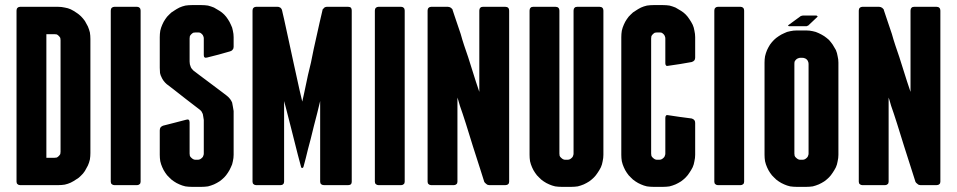

<svg xmlns="http://www.w3.org/2000/svg" viewBox="-20 -727 3758 754"><path d="M58.6 -700.2Q58.6 -700.2 58.6 -700.2Q58.6 -700.2 58.6 -700.2Q52.7 -700.2 48.8 -696.3Q44.9 -692.4 44.9 -685.5Q44.9 -685.5 44.9 -647.5Q44.9 -608.4 44.9 -546.9Q44.9 -514.6 44.9 -476.6Q44.9 -439.5 44.9 -400.4Q44.9 -352.5 44.9 -303.7Q44.9 -254.9 44.9 -210Q44.9 -127.9 44.9 -70.3Q44.9 -13.7 44.9 -13.7Q44.9 -13.7 44.9 -13.7Q44.9 -13.7 44.9 -13.7Q44.9 -6.8 48.8 -3.9Q52.7 0 58.6 0Q58.6 0 78.1 0Q97.7 0 123 0Q153.3 0 181.6 0Q209 0 209 0Q209 0 209 0Q209 0 209 0Q221.7 0 234.4 -2Q247.1 -4.9 257.8 -9.8Q269.5 -15.6 279.3 -22.5Q290 -28.3 297.9 -37.1Q306.6 -44.9 313.5 -55.7Q319.3 -65.4 325.2 -77.1Q330.1 -87.9 333 -100.6Q335 -113.3 335 -126Q335 -126 335 -183.6Q335 -242.2 335 -316.4Q335 -348.6 335 -380.9Q335 -414.1 335 -443.4Q335 -499 335 -536.1Q335 -574.2 335 -574.2Q335 -574.2 335 -574.2Q335 -574.2 335 -574.2Q335 -586.9 333 -599.6Q330.1 -611.3 325.2 -623Q319.3 -633.8 313.5 -644.5Q306.6 -654.3 297.9 -663.1Q290 -670.9 279.3 -677.7Q269.5 -684.6 257.8 -690.4Q247.1 -695.3 234.4 -697.3Q221.7 -700.2 209 -700.2Q209 -700.2 189.5 -700.2Q169.9 -700.2 145.5 -700.2Q114.3 -700.2 86.9 -700.2Q58.6 -700.2 58.6 -700.2ZM217.8 -130.9Q217.8 -130.9 217.8 -130.9Q217.8 -130.9 217.8 -130.9Q217.8 -126 216.8 -122.1Q214.8 -118.2 210.9 -114.3Q207 -110.4 203.1 -108.4Q199.2 -107.4 194.3 -107.4Q194.3 -107.4 177.7 -107.4Q162.1 -107.4 162.1 -107.4Q162.1 -107.4 162.1 -169.9Q162.1 -232.4 162.1 -313.5Q162.1 -348.6 162.1 -383.8Q162.1 -418.9 162.1 -451.2Q162.1 -510.7 162.1 -551.8Q162.1 -592.8 162.1 -592.8Q162.1 -592.8 177.7 -592.8Q194.3 -592.8 194.3 -592.8Q194.3 -592.8 194.3 -592.8Q194.3 -592.8 194.3 -592.8Q199.2 -592.8 203.1 -591.8Q207 -589.8 210.9 -585.9Q214.8 -582 216.8 -578.1Q217.8 -574.2 217.8 -569.3Q217.8 -569.3 217.8 -512.7Q217.8 -456.1 217.8 -382.8Q217.8 -351.6 217.8 -319.3Q217.8 -288.1 217.8 -258.8Q217.8 -205.1 217.8 -168Q217.8 -130.9 217.8 -130.9Z M532.2 -685.5Q532.2 -685.5 532.2 -685.5Q532.2 -685.5 532.2 -685.5Q532.2 -692.4 528.3 -696.3Q524.4 -700.2 518.6 -700.2Q518.6 -700.2 473.6 -700.2Q428.7 -700.2 428.7 -700.2Q428.7 -700.2 428.7 -700.2Q428.7 -700.2 428.7 -700.2Q422.9 -700.2 418.9 -696.3Q415 -692.4 415 -685.5Q415 -685.5 415 -647.5Q415 -608.4 415 -546.9Q415 -514.6 415 -476.6Q415 -439.5 415 -400.4Q415 -352.5 415 -303.7Q415 -254.9 415 -210Q415 -127.9 415 -70.3Q415 -13.7 415 -13.7Q415 -13.7 415 -13.7Q415 -13.7 415 -13.7Q415 -6.8 418.9 -3.9Q422.9 0 428.7 0Q428.7 0 473.6 0Q518.6 0 518.6 0Q518.6 0 518.6 0Q518.6 0 518.6 0Q524.4 0 528.3 -3.9Q532.2 -6.8 532.2 -13.7Q532.2 -13.7 532.2 -52.7Q532.2 -91.8 532.2 -153.3Q532.2 -185.5 532.2 -222.7Q532.2 -260.7 532.2 -299.8Q532.2 -347.7 532.2 -396.5Q532.2 -445.3 532.2 -490.2Q532.2 -572.3 532.2 -628.9Q532.2 -685.5 532.2 -685.5Z M771.5 -707Q771.5 -707 752 -707Q733.4 -707 733.4 -707Q733.4 -707 733.4 -707Q733.4 -707 733.4 -707Q720.7 -707 708 -705.1Q695.3 -702.1 684.6 -697.3Q672.9 -691.4 663.1 -684.6Q652.3 -678.7 644.5 -669.9Q635.7 -662.1 628.9 -651.4Q622.1 -641.6 617.2 -629.9Q612.3 -619.1 609.4 -606.4Q607.4 -593.8 607.4 -581.1Q607.4 -581.1 607.4 -565.4Q607.4 -549.8 607.4 -530.3Q607.4 -505.9 607.4 -483.4Q607.4 -460.9 607.4 -460.9Q607.4 -460.9 607.4 -460.9Q607.4 -460.9 607.4 -460.9Q607.4 -450.2 608.4 -440.4Q610.4 -430.7 614.3 -423.8Q617.2 -417 622.1 -410.2Q627.9 -402.3 634.8 -396.5Q634.8 -396.5 659.2 -377.9Q682.6 -359.4 709 -338.9Q730.5 -322.3 747.1 -309.6Q763.7 -296.9 763.7 -296.9Q763.7 -296.9 763.7 -296.9Q763.7 -296.9 763.7 -296.9Q768.6 -293 771.5 -289.1Q774.4 -284.2 776.4 -279.3Q777.3 -273.4 778.3 -268.6Q779.3 -262.7 780.3 -255.9Q780.3 -255.9 780.3 -239.3Q780.3 -222.7 780.3 -200.2Q780.3 -172.9 780.3 -148.4Q780.3 -124 780.3 -124Q780.3 -124 780.3 -124Q780.3 -124 780.3 -124Q780.3 -119.1 778.3 -115.2Q777.3 -110.4 773.4 -107.4Q769.5 -103.5 765.6 -101.6Q761.7 -99.6 755.9 -99.6Q755.9 -99.6 752 -99.6Q748 -99.6 748 -99.6Q748 -99.6 748 -99.6Q748 -99.6 748 -99.6Q743.2 -99.6 739.3 -101.6Q735.4 -103.5 731.4 -107.4Q727.5 -110.4 725.6 -115.2Q724.6 -119.1 724.6 -124Q724.6 -124 724.6 -139.6Q724.6 -156.2 724.6 -176.8Q724.6 -201.2 724.6 -224.6Q724.6 -247.1 724.6 -247.1Q724.6 -247.1 724.6 -247.1Q724.6 -247.1 724.6 -247.1Q724.6 -253.9 720.7 -256.8Q717.8 -258.8 710.9 -256.8Q710.9 -256.8 666 -245.1Q620.1 -233.4 620.1 -233.4Q620.1 -233.4 620.1 -233.4Q620.1 -233.4 620.1 -233.4Q613.3 -230.5 610.4 -226.6Q607.4 -221.7 607.4 -214.8Q607.4 -214.8 607.4 -167Q607.4 -119.1 607.4 -119.1Q607.4 -119.1 607.4 -119.1Q607.4 -119.1 607.4 -119.1Q607.4 -106.4 609.4 -93.8Q612.3 -81.1 617.2 -70.3Q622.1 -58.6 628.9 -48.8Q635.7 -38.1 644.5 -30.3Q652.3 -21.5 663.1 -14.6Q672.9 -7.8 684.6 -2.9Q695.3 2 708 4.9Q720.7 6.8 733.4 6.8Q733.4 6.8 752 6.8Q771.5 6.8 771.5 6.8Q771.5 6.8 771.5 6.8Q771.5 6.8 771.5 6.8Q784.2 6.8 796.9 4.9Q808.6 2 820.3 -2.9Q831.1 -7.8 841.8 -14.6Q851.6 -21.5 860.4 -30.3Q868.2 -38.1 875 -48.8Q881.8 -58.6 886.7 -70.3Q892.6 -81.1 894.5 -93.8Q897.5 -106.4 897.5 -119.1Q897.5 -119.1 897.5 -140.6Q897.5 -163.1 897.5 -192.4Q897.5 -226.6 897.5 -258.8Q897.5 -291 897.5 -291Q897.5 -291 897.5 -291Q897.5 -291 897.5 -291Q896.5 -299.8 894.5 -308.6Q893.6 -316.4 891.6 -324.2Q888.7 -331.1 883.8 -337.9Q877.9 -345.7 870.1 -351.6Q870.1 -351.6 853.5 -364.3Q836.9 -377 814.5 -393.6Q788.1 -413.1 763.7 -431.6Q739.3 -450.2 739.3 -450.2Q739.3 -450.2 739.3 -450.2Q739.3 -450.2 739.3 -450.2Q735.4 -454.1 732.4 -458Q729.5 -461.9 728.5 -465.8Q726.6 -469.7 725.6 -474.6Q724.6 -479.5 724.6 -485.4Q724.6 -485.4 724.6 -530.3Q724.6 -576.2 724.6 -576.2Q724.6 -576.2 724.6 -576.2Q724.6 -576.2 724.6 -576.2Q724.6 -581.1 725.6 -585Q727.5 -588.9 731.4 -592.8Q735.4 -596.7 739.3 -598.6Q743.2 -599.6 748 -599.6Q748 -599.6 752 -599.6Q755.9 -599.6 755.9 -599.6Q755.9 -599.6 755.9 -599.6Q755.9 -599.6 755.9 -599.6Q761.7 -599.6 765.6 -598.6Q769.5 -596.7 773.4 -592.8Q777.3 -588.9 778.3 -585Q780.3 -581.1 780.3 -576.2Q780.3 -576.2 780.3 -543.9Q780.3 -510.7 780.3 -510.7Q780.3 -510.7 780.3 -510.7Q780.3 -510.7 780.3 -510.7Q780.3 -503.9 783.2 -502Q786.1 -499 793 -501Q793 -501 838.9 -512.7Q883.8 -525.4 883.8 -525.4Q883.8 -525.4 883.8 -525.4Q883.8 -525.4 883.8 -525.4Q890.6 -527.3 893.6 -532.2Q897.5 -536.1 897.5 -543Q897.5 -543 897.5 -561.5Q897.5 -581.1 897.5 -581.1Q897.5 -581.1 897.5 -581.1Q897.5 -581.1 897.5 -581.1Q897.5 -593.8 894.5 -606.4Q892.6 -619.1 886.7 -629.9Q881.8 -641.6 875 -651.4Q868.2 -662.1 860.4 -669.9Q851.6 -678.7 841.8 -684.6Q831.1 -691.4 820.3 -697.3Q808.6 -702.1 796.9 -705.1Q784.2 -707 771.5 -707Q771.5 -707 771.5 -707Q771.5 -707 771.5 -707Z M1347.7 -700.2Q1347.7 -700.2 1305.7 -700.2Q1262.7 -700.2 1262.7 -700.2Q1262.7 -700.2 1262.7 -700.2Q1262.7 -700.2 1262.7 -700.2Q1259.8 -700.2 1257.8 -699.2Q1254.9 -698.2 1252.9 -696.3Q1251 -693.4 1248 -691.4Q1246.1 -688.5 1246.1 -685.5Q1246.1 -685.5 1235.4 -639.6Q1225.6 -593.8 1211.9 -534.2Q1206.1 -507.8 1201.2 -481.4Q1195.3 -456.1 1189.5 -432.6Q1179.7 -387.7 1173.8 -358.4Q1167 -328.1 1167 -328.1Q1167 -328.1 1156.2 -374Q1146.5 -420.9 1132.8 -480.5Q1123 -528.3 1112.3 -575.2Q1101.6 -622.1 1095.7 -651.4Q1091.8 -668 1089.8 -676.8Q1087.9 -685.5 1087.9 -685.5Q1087.9 -685.5 1087.9 -685.5Q1087.9 -685.5 1087.9 -685.5Q1086.9 -688.5 1085.9 -691.4Q1084 -693.4 1082 -696.3Q1079.1 -698.2 1076.2 -699.2Q1074.2 -700.2 1070.3 -700.2Q1070.3 -700.2 1028.3 -700.2Q985.4 -700.2 985.4 -700.2Q985.4 -700.2 985.4 -700.2Q985.4 -700.2 985.4 -700.2Q979.5 -700.2 975.6 -696.3Q971.7 -692.4 971.7 -685.5Q971.7 -685.5 971.7 -647.5Q971.7 -608.4 971.7 -546.9Q971.7 -514.6 971.7 -476.6Q971.7 -439.5 971.7 -400.4Q971.7 -352.5 971.7 -303.7Q971.7 -254.9 971.7 -210Q971.7 -127.9 971.7 -70.3Q971.7 -13.7 971.7 -13.7Q971.7 -13.7 971.7 -13.7Q971.7 -13.7 971.7 -13.7Q971.7 -6.8 975.6 -3.9Q979.5 0 985.4 0Q985.4 0 1034.2 0Q1082 0 1082 0Q1082 0 1082 0Q1082 0 1082 0Q1088.9 0 1091.8 -3.9Q1095.7 -6.8 1095.7 -13.7Q1095.7 -13.7 1095.7 -54.7Q1095.7 -95.7 1095.7 -148.4Q1095.7 -212.9 1095.7 -271.5Q1095.7 -330.1 1095.7 -330.1Q1095.7 -330.1 1104.5 -296.9Q1113.3 -263.7 1124 -220.7Q1137.7 -167 1149.4 -120.1Q1162.1 -72.3 1162.1 -72.3Q1162.1 -72.3 1162.1 -72.3Q1162.1 -72.3 1162.1 -72.3Q1162.1 -69.3 1164.1 -68.4Q1165 -67.4 1167 -67.4Q1168 -67.4 1169.9 -68.4Q1170.9 -69.3 1171.9 -72.3Q1171.9 -72.3 1180.7 -105.5Q1188.5 -138.7 1200.2 -181.6Q1212.9 -234.4 1225.6 -282.2Q1237.3 -330.1 1237.3 -330.1Q1237.3 -330.1 1237.3 -271.5Q1237.3 -212.9 1237.3 -148.4Q1237.3 -95.7 1237.3 -54.7Q1237.3 -13.7 1237.3 -13.7Q1237.3 -13.7 1237.3 -13.7Q1237.3 -13.7 1237.3 -13.7Q1237.3 -6.8 1241.2 -3.9Q1245.1 0 1252 0Q1252 0 1299.8 0Q1347.7 0 1347.7 0Q1347.7 0 1347.7 0Q1347.7 0 1347.7 0Q1354.5 0 1358.4 -3.9Q1361.3 -6.8 1361.3 -13.7Q1361.3 -13.7 1361.3 -52.7Q1361.3 -91.8 1361.3 -153.3Q1361.3 -185.5 1361.3 -222.7Q1361.3 -260.7 1361.3 -299.8Q1361.3 -347.7 1361.3 -396.5Q1361.3 -445.3 1361.3 -490.2Q1361.3 -572.3 1361.3 -628.9Q1361.3 -685.5 1361.3 -685.5Q1361.3 -685.5 1361.3 -685.5Q1361.3 -685.5 1361.3 -685.5Q1361.3 -692.4 1358.4 -696.3Q1354.5 -700.2 1347.7 -700.2Q1347.7 -700.2 1347.7 -700.2Q1347.7 -700.2 1347.7 -700.2Z M1569.3 -685.5Q1569.3 -685.5 1569.3 -685.5Q1569.3 -685.5 1569.3 -685.5Q1569.3 -692.4 1565.4 -696.3Q1561.5 -700.2 1555.7 -700.2Q1555.7 -700.2 1510.7 -700.2Q1465.8 -700.2 1465.8 -700.2Q1465.8 -700.2 1465.8 -700.2Q1465.8 -700.2 1465.8 -700.2Q1460 -700.2 1456.1 -696.3Q1452.1 -692.4 1452.1 -685.5Q1452.1 -685.5 1452.1 -647.5Q1452.1 -608.4 1452.1 -546.9Q1452.1 -514.6 1452.1 -476.6Q1452.1 -439.5 1452.1 -400.4Q1452.1 -352.5 1452.1 -303.7Q1452.1 -254.9 1452.1 -210Q1452.1 -127.9 1452.1 -70.3Q1452.1 -13.7 1452.1 -13.7Q1452.1 -13.7 1452.1 -13.7Q1452.1 -13.7 1452.1 -13.7Q1452.1 -6.8 1456.1 -3.9Q1460 0 1465.8 0Q1465.8 0 1510.7 0Q1555.7 0 1555.7 0Q1555.7 0 1555.7 0Q1555.7 0 1555.7 0Q1561.5 0 1565.4 -3.9Q1569.3 -6.8 1569.3 -13.7Q1569.3 -13.7 1569.3 -52.7Q1569.3 -91.8 1569.3 -153.3Q1569.3 -185.5 1569.3 -222.7Q1569.3 -260.7 1569.3 -299.8Q1569.3 -347.7 1569.3 -396.5Q1569.3 -445.3 1569.3 -490.2Q1569.3 -572.3 1569.3 -628.9Q1569.3 -685.5 1569.3 -685.5Z M1964.8 -700.2Q1964.8 -700.2 1920.9 -700.2Q1876 -700.2 1876 -700.2Q1876 -700.2 1876 -700.2Q1876 -700.2 1876 -700.2Q1869.1 -700.2 1866.2 -696.3Q1862.3 -692.4 1862.3 -685.5Q1862.3 -685.5 1862.3 -627Q1862.3 -567.4 1862.3 -502Q1862.3 -449.2 1862.3 -407.2Q1862.3 -366.2 1862.3 -366.2Q1862.3 -366.2 1848.6 -407.2Q1835 -449.2 1818.4 -502.9Q1810.5 -525.4 1802.7 -548.8Q1794.9 -572.3 1789.1 -593.8Q1775.4 -632.8 1766.6 -660.2Q1757.8 -686.5 1757.8 -686.5Q1757.8 -686.5 1757.8 -686.5Q1757.8 -686.5 1757.8 -686.5Q1757.8 -689.5 1755.9 -691.4Q1753.9 -693.4 1751 -696.3Q1748 -698.2 1745.1 -699.2Q1742.2 -700.2 1739.3 -700.2Q1739.3 -700.2 1706.1 -700.2Q1672.9 -700.2 1672.9 -700.2Q1672.9 -700.2 1672.9 -700.2Q1672.9 -700.2 1672.9 -700.2Q1667 -700.2 1663.1 -696.3Q1659.2 -692.4 1659.2 -685.5Q1659.2 -685.5 1659.2 -647.5Q1659.2 -608.4 1659.2 -546.9Q1659.2 -514.6 1659.2 -476.6Q1659.2 -439.5 1659.2 -400.4Q1659.2 -352.5 1659.2 -303.7Q1659.2 -254.9 1659.2 -210Q1659.2 -127.9 1659.2 -70.3Q1659.2 -13.7 1659.2 -13.7Q1659.2 -13.7 1659.2 -13.7Q1659.2 -13.7 1659.2 -13.7Q1659.2 -6.8 1663.1 -3.9Q1667 0 1672.9 0Q1672.9 0 1717.8 0Q1762.7 0 1762.7 0Q1762.7 0 1762.7 0Q1762.7 0 1762.7 0Q1768.6 0 1772.5 -3.9Q1776.4 -6.8 1776.4 -13.7Q1776.4 -13.7 1776.4 -56.6Q1776.4 -98.6 1776.4 -154.3Q1776.4 -198.2 1776.4 -241.2Q1776.4 -284.2 1776.4 -311.5Q1776.4 -327.1 1776.4 -335Q1776.4 -343.8 1776.4 -343.8Q1776.4 -343.8 1779.3 -335Q1782.2 -327.1 1786.1 -311.5Q1795.9 -284.2 1809.6 -241.2Q1823.2 -197.3 1836.9 -153.3Q1854.5 -98.6 1868.2 -55.7Q1881.8 -12.7 1881.8 -12.7Q1881.8 -12.7 1881.8 -12.7Q1881.8 -12.7 1881.8 -12.7Q1882.8 -10.7 1884.8 -8.8Q1887.7 -5.9 1890.6 -3.9Q1892.6 -2 1895.5 -1Q1898.4 0 1901.4 0Q1901.4 0 1933.6 0Q1964.8 0 1964.8 0Q1964.8 0 1964.8 0Q1964.8 0 1964.8 0Q1971.7 0 1975.6 -3.9Q1979.5 -6.8 1979.5 -13.7Q1979.5 -13.7 1979.5 -52.7Q1979.5 -91.8 1979.5 -153.3Q1979.5 -185.5 1979.5 -222.7Q1979.5 -260.7 1979.5 -299.8Q1979.5 -347.7 1979.5 -396.5Q1979.5 -445.3 1979.5 -490.2Q1979.5 -572.3 1979.5 -628.9Q1979.5 -685.5 1979.5 -685.5Q1979.5 -685.5 1979.5 -685.5Q1979.5 -685.5 1979.5 -685.5Q1979.5 -692.4 1975.6 -696.3Q1971.7 -700.2 1964.8 -700.2Q1964.8 -700.2 1964.8 -700.2Q1964.8 -700.2 1964.8 -700.2Z M2335 -700.2Q2335 -700.2 2291 -700.2Q2246.1 -700.2 2246.1 -700.2Q2246.1 -700.2 2246.1 -700.2Q2246.1 -700.2 2246.1 -700.2Q2239.3 -700.2 2236.3 -696.3Q2232.4 -692.4 2232.4 -685.5Q2232.4 -685.5 2232.4 -613.3Q2232.4 -541 2232.4 -447.3Q2232.4 -372.1 2232.4 -298.8Q2232.4 -225.6 2232.4 -178.7Q2232.4 -153.3 2232.4 -138.7Q2232.4 -124 2232.4 -124Q2232.4 -124 2232.4 -124Q2232.4 -124 2232.4 -124Q2232.4 -119.1 2230.5 -115.2Q2229.5 -110.4 2225.6 -107.4Q2221.7 -103.5 2217.8 -101.6Q2213.9 -99.6 2208 -99.6Q2208 -99.6 2204.1 -99.6Q2200.2 -99.6 2200.2 -99.6Q2200.2 -99.6 2200.2 -99.6Q2200.2 -99.6 2200.2 -99.6Q2195.3 -99.6 2191.4 -101.6Q2187.5 -103.5 2183.6 -107.4Q2179.7 -110.4 2177.7 -115.2Q2176.8 -119.1 2176.8 -124Q2176.8 -124 2176.8 -138.7Q2176.8 -153.3 2176.8 -178.7Q2176.8 -225.6 2176.8 -298.8Q2176.8 -372.1 2176.8 -447.3Q2176.8 -541 2176.8 -613.3Q2176.8 -685.5 2176.8 -685.5Q2176.8 -685.5 2176.8 -685.5Q2176.8 -685.5 2176.8 -685.5Q2176.8 -692.4 2172.9 -696.3Q2168.9 -700.2 2162.1 -700.2Q2162.1 -700.2 2118.2 -700.2Q2073.2 -700.2 2073.2 -700.2Q2073.2 -700.2 2073.2 -700.2Q2073.2 -700.2 2073.2 -700.2Q2066.4 -700.2 2063.5 -696.3Q2059.6 -692.4 2059.6 -685.5Q2059.6 -685.5 2059.6 -613.3Q2059.6 -540 2059.6 -445.3Q2059.6 -370.1 2059.6 -295.9Q2059.6 -221.7 2059.6 -173.8Q2059.6 -148.4 2059.6 -133.8Q2059.6 -119.1 2059.6 -119.1Q2059.6 -119.1 2059.6 -119.1Q2059.6 -119.1 2059.6 -119.1Q2059.6 -106.4 2061.5 -93.8Q2064.5 -81.1 2069.3 -70.3Q2074.2 -58.6 2081.1 -48.8Q2087.9 -38.1 2096.7 -30.3Q2104.5 -21.5 2115.2 -14.6Q2125 -7.8 2136.7 -2.9Q2147.5 2 2160.2 4.9Q2172.9 6.8 2185.5 6.8Q2185.5 6.8 2204.1 6.8Q2223.6 6.8 2223.6 6.8Q2223.6 6.8 2223.6 6.8Q2223.6 6.8 2223.6 6.8Q2236.3 6.8 2249 4.9Q2260.7 2 2272.5 -2.9Q2283.2 -7.8 2293.9 -14.6Q2303.7 -21.5 2312.5 -30.3Q2320.3 -38.1 2327.1 -48.8Q2334 -58.6 2339.8 -70.3Q2344.7 -81.1 2346.7 -93.8Q2349.6 -106.4 2349.6 -119.1Q2349.6 -119.1 2349.6 -192.4Q2349.6 -265.6 2349.6 -360.4Q2349.6 -400.4 2349.6 -441.4Q2349.6 -483.4 2349.6 -520.5Q2349.6 -589.8 2349.6 -637.7Q2349.6 -685.5 2349.6 -685.5Q2349.6 -685.5 2349.6 -685.5Q2349.6 -685.5 2349.6 -685.5Q2349.6 -692.4 2345.7 -696.3Q2341.8 -700.2 2335 -700.2Q2335 -700.2 2335 -700.2Q2335 -700.2 2335 -700.2Z M2584 -707Q2584 -707 2564.5 -707Q2545.9 -707 2545.9 -707Q2545.9 -707 2545.9 -707Q2545.9 -707 2545.9 -707Q2533.2 -707 2520.5 -705.1Q2507.8 -702.1 2497.1 -697.3Q2485.4 -691.4 2475.6 -684.6Q2464.8 -678.7 2457 -669.9Q2448.2 -662.1 2441.4 -651.4Q2434.6 -641.6 2429.7 -629.9Q2424.8 -619.1 2421.9 -606.4Q2419.9 -593.8 2419.9 -581.1Q2419.9 -581.1 2419.9 -521.5Q2419.9 -461.9 2419.9 -384.8Q2419.9 -323.2 2419.9 -262.7Q2419.9 -202.1 2419.9 -164.1Q2419.9 -143.6 2419.9 -130.9Q2419.9 -119.1 2419.9 -119.1Q2419.9 -119.1 2419.9 -119.1Q2419.9 -119.1 2419.9 -119.1Q2419.9 -106.4 2421.9 -93.8Q2424.8 -81.1 2429.7 -70.3Q2434.6 -58.6 2441.4 -48.8Q2448.2 -38.1 2457 -30.3Q2464.8 -21.5 2475.6 -14.6Q2485.4 -7.8 2497.1 -2.9Q2507.8 2 2520.5 4.9Q2533.2 6.8 2545.9 6.8Q2545.9 6.8 2564.5 6.8Q2584 6.8 2584 6.8Q2584 6.8 2584 6.8Q2584 6.8 2584 6.8Q2596.7 6.8 2609.4 4.9Q2621.1 2 2632.8 -2.9Q2643.6 -7.8 2654.3 -14.6Q2664.1 -21.5 2672.9 -30.3Q2680.7 -38.1 2687.5 -48.8Q2694.3 -58.6 2700.2 -70.3Q2705.1 -81.1 2707 -93.8Q2710 -106.4 2710 -119.1Q2710 -119.1 2710 -134.8Q2710 -151.4 2710 -171.9Q2710 -198.2 2710 -220.7Q2710 -244.1 2710 -244.1Q2710 -244.1 2710 -244.1Q2710 -244.1 2710 -244.1Q2710 -251 2707 -254.9Q2703.1 -259.8 2696.3 -261.7Q2696.3 -261.7 2651.4 -267.6Q2605.5 -274.4 2605.5 -274.4Q2605.5 -274.4 2605.5 -274.4Q2605.5 -274.4 2605.5 -274.4Q2598.6 -276.4 2595.7 -273.4Q2592.8 -270.5 2592.8 -263.7Q2592.8 -263.7 2592.8 -238.3Q2592.8 -212.9 2592.8 -183.6Q2592.8 -160.2 2592.8 -142.6Q2592.8 -124 2592.8 -124Q2592.8 -124 2592.8 -124Q2592.8 -124 2592.8 -124Q2592.8 -119.1 2590.8 -115.2Q2589.8 -110.4 2585.9 -107.4Q2582 -103.5 2578.1 -101.6Q2574.2 -99.6 2568.4 -99.6Q2568.4 -99.6 2564.5 -99.6Q2560.5 -99.6 2560.5 -99.6Q2560.5 -99.6 2560.5 -99.6Q2560.5 -99.6 2560.5 -99.6Q2555.7 -99.6 2551.8 -101.6Q2547.9 -103.5 2543.9 -107.4Q2540 -110.4 2538.1 -115.2Q2537.1 -119.1 2537.1 -124Q2537.1 -124 2537.1 -182.6Q2537.1 -240.2 2537.1 -316.4Q2537.1 -348.6 2537.1 -380.9Q2537.1 -414.1 2537.1 -443.4Q2537.1 -500 2537.1 -538.1Q2537.1 -576.2 2537.1 -576.2Q2537.1 -576.2 2537.1 -576.2Q2537.1 -576.2 2537.1 -576.2Q2537.1 -581.1 2538.1 -585Q2540 -588.9 2543.9 -592.8Q2547.9 -596.7 2551.8 -598.6Q2555.7 -599.6 2560.5 -599.6Q2560.5 -599.6 2564.5 -599.6Q2568.4 -599.6 2568.4 -599.6Q2568.4 -599.6 2568.4 -599.6Q2568.4 -599.6 2568.4 -599.6Q2574.2 -599.6 2578.1 -598.6Q2582 -596.7 2585.9 -592.8Q2589.8 -588.9 2590.8 -585Q2592.8 -581.1 2592.8 -576.2Q2592.8 -576.2 2592.8 -527.3Q2592.8 -478.5 2592.8 -478.5Q2592.8 -478.5 2592.8 -478.5Q2592.8 -478.5 2592.8 -478.5Q2592.8 -472.7 2595.7 -469.7Q2598.6 -466.8 2605.5 -468.8Q2605.5 -468.8 2651.4 -475.6Q2696.3 -483.4 2696.3 -483.4Q2696.3 -483.4 2696.3 -483.4Q2696.3 -483.4 2696.3 -483.4Q2703.1 -485.4 2707 -490.2Q2710 -494.1 2710 -501Q2710 -501 2710 -541Q2710 -581.1 2710 -581.1Q2710 -581.1 2710 -581.1Q2710 -581.1 2710 -581.1Q2710 -593.8 2707 -606.4Q2705.1 -619.1 2700.2 -629.9Q2694.3 -641.6 2687.5 -651.4Q2680.7 -662.1 2672.9 -669.9Q2664.1 -678.7 2654.3 -684.6Q2643.6 -691.4 2632.8 -697.3Q2621.1 -702.1 2609.4 -705.1Q2596.7 -707 2584 -707Q2584 -707 2584 -707Q2584 -707 2584 -707Z M2902.3 -685.5Q2902.3 -685.5 2902.3 -685.5Q2902.3 -685.5 2902.3 -685.5Q2902.3 -692.4 2898.4 -696.3Q2894.5 -700.2 2888.7 -700.2Q2888.7 -700.2 2843.8 -700.2Q2798.8 -700.2 2798.8 -700.2Q2798.8 -700.2 2798.8 -700.2Q2798.8 -700.2 2798.8 -700.2Q2793 -700.2 2789.1 -696.3Q2785.2 -692.4 2785.2 -685.5Q2785.2 -685.5 2785.2 -647.5Q2785.2 -608.4 2785.2 -546.9Q2785.2 -514.6 2785.2 -476.6Q2785.2 -439.5 2785.2 -400.4Q2785.2 -352.5 2785.2 -303.7Q2785.2 -254.9 2785.2 -210Q2785.2 -127.9 2785.2 -70.3Q2785.2 -13.7 2785.2 -13.7Q2785.2 -13.7 2785.2 -13.7Q2785.2 -13.7 2785.2 -13.7Q2785.2 -6.8 2789.1 -3.9Q2793 0 2798.8 0Q2798.8 0 2843.8 0Q2888.7 0 2888.7 0Q2888.7 0 2888.7 0Q2888.7 0 2888.7 0Q2894.5 0 2898.4 -3.9Q2902.3 -6.8 2902.3 -13.7Q2902.3 -13.7 2902.3 -52.7Q2902.3 -91.8 2902.3 -153.3Q2902.3 -185.5 2902.3 -222.7Q2902.3 -260.7 2902.3 -299.8Q2902.3 -347.7 2902.3 -396.5Q2902.3 -445.3 2902.3 -490.2Q2902.3 -572.3 2902.3 -628.9Q2902.3 -685.5 2902.3 -685.5Z M3272.5 -481.4Q3272.5 -481.4 3272.5 -481.4Q3272.5 -481.4 3272.5 -481.4Q3272.5 -494.1 3269.5 -505.9Q3267.6 -518.6 3262.7 -530.3Q3256.8 -541 3250 -551.8Q3243.2 -561.5 3235.4 -570.3Q3226.6 -578.1 3216.8 -585Q3206.1 -591.8 3195.3 -596.7Q3183.6 -602.5 3171.9 -604.5Q3159.2 -607.4 3146.5 -607.4Q3146.5 -607.4 3127 -607.4Q3108.4 -607.4 3108.4 -607.4Q3108.4 -607.4 3108.4 -607.4Q3108.4 -607.4 3108.4 -607.4Q3095.7 -607.4 3083 -604.5Q3070.3 -602.5 3059.6 -596.7Q3047.9 -591.8 3038.1 -585Q3027.3 -578.1 3019.5 -570.3Q3010.7 -561.5 3003.9 -551.8Q2997.1 -541 2992.2 -530.3Q2987.3 -518.6 2984.4 -505.9Q2982.4 -494.1 2982.4 -481.4Q2982.4 -481.4 2982.4 -434.6Q2982.4 -387.7 2982.4 -327.1Q2982.4 -300.8 2982.4 -274.4Q2982.4 -248 2982.4 -224.6Q2982.4 -179.7 2982.4 -149.4Q2982.4 -119.1 2982.4 -119.1Q2982.4 -119.1 2982.4 -119.1Q2982.4 -119.1 2982.4 -119.1Q2982.4 -106.4 2984.4 -93.8Q2987.3 -81.1 2992.2 -70.3Q2997.1 -58.6 3003.9 -48.8Q3010.7 -38.1 3019.5 -30.3Q3027.3 -21.5 3038.1 -14.6Q3047.9 -7.8 3059.6 -2.9Q3070.3 2 3083 4.9Q3095.7 6.8 3108.4 6.8Q3108.4 6.8 3127 6.8Q3146.5 6.8 3146.5 6.8Q3146.5 6.8 3146.5 6.8Q3146.5 6.8 3146.5 6.8Q3159.2 6.8 3171.9 4.9Q3183.6 2 3195.3 -2.9Q3206.1 -7.8 3216.8 -14.6Q3226.6 -21.5 3235.4 -30.3Q3243.2 -38.1 3250 -48.8Q3256.8 -58.6 3262.7 -70.3Q3267.6 -81.1 3269.5 -93.8Q3272.5 -106.4 3272.5 -119.1Q3272.5 -119.1 3272.5 -166Q3272.5 -212.9 3272.5 -272.5Q3272.5 -298.8 3272.5 -325.2Q3272.5 -351.6 3272.5 -375Q3272.5 -419.9 3272.5 -450.2Q3272.5 -481.4 3272.5 -481.4ZM3155.3 -124Q3155.3 -124 3155.3 -124Q3155.3 -124 3155.3 -124Q3155.3 -119.1 3153.3 -115.2Q3152.3 -110.4 3148.4 -107.4Q3144.5 -103.5 3140.6 -101.6Q3136.7 -99.6 3130.9 -99.6Q3130.9 -99.6 3127 -99.6Q3123 -99.6 3123 -99.6Q3123 -99.6 3123 -99.6Q3123 -99.6 3123 -99.6Q3118.2 -99.6 3114.3 -101.6Q3110.4 -103.5 3106.4 -107.4Q3102.5 -110.4 3100.6 -115.2Q3099.6 -119.1 3099.6 -124Q3099.6 -124 3099.6 -168.9Q3099.6 -214.8 3099.6 -273.4Q3099.6 -298.8 3099.6 -324.2Q3099.6 -349.6 3099.6 -373Q3099.6 -417 3099.6 -446.3Q3099.6 -475.6 3099.6 -475.6Q3099.6 -475.6 3099.6 -475.6Q3099.6 -475.6 3099.6 -475.6Q3099.6 -481.4 3100.6 -485.4Q3102.5 -489.3 3106.4 -493.2Q3110.4 -497.1 3114.3 -498Q3118.2 -500 3123 -500Q3123 -500 3127 -500Q3130.9 -500 3130.9 -500Q3130.9 -500 3130.9 -500Q3130.9 -500 3130.9 -500Q3136.7 -500 3140.6 -498Q3144.5 -497.1 3148.4 -493.2Q3152.3 -489.3 3153.3 -485.4Q3155.3 -481.4 3155.3 -475.6Q3155.3 -475.6 3155.3 -466.8Q3155.3 -458 3155.3 -441.4Q3155.3 -412.1 3155.3 -366.2Q3155.3 -320.3 3155.3 -273.4Q3155.3 -214.8 3155.3 -168.9Q3155.3 -124 3155.3 -124ZM3125 -664.1Q3127 -664.1 3132.8 -666Q3150.4 -666 3186.5 -666Q3188.5 -665 3191.4 -662.1Q3178.7 -650.4 3154.3 -627Q3152.3 -626 3147.5 -624Q3124 -624 3078.1 -624Q3077.1 -625 3074.2 -627Q3090.8 -639.6 3125 -664.1Z M3658.2 -700.2Q3658.2 -700.2 3614.3 -700.2Q3569.3 -700.2 3569.3 -700.2Q3569.3 -700.2 3569.3 -700.2Q3569.3 -700.2 3569.3 -700.2Q3562.5 -700.2 3559.6 -696.3Q3555.7 -692.4 3555.7 -685.5Q3555.7 -685.5 3555.7 -627Q3555.7 -567.4 3555.7 -502Q3555.7 -449.2 3555.7 -407.2Q3555.7 -366.2 3555.7 -366.2Q3555.7 -366.2 3542 -407.2Q3528.3 -449.2 3511.7 -502.9Q3503.9 -525.4 3496.1 -548.8Q3488.3 -572.3 3482.4 -593.8Q3468.8 -632.8 3460 -660.2Q3451.2 -686.5 3451.2 -686.5Q3451.2 -686.5 3451.2 -686.5Q3451.2 -686.5 3451.2 -686.5Q3451.2 -689.5 3449.2 -691.4Q3447.3 -693.4 3444.3 -696.3Q3441.4 -698.2 3438.5 -699.2Q3435.5 -700.2 3432.6 -700.2Q3432.6 -700.2 3399.4 -700.2Q3366.2 -700.2 3366.2 -700.2Q3366.2 -700.2 3366.2 -700.2Q3366.2 -700.2 3366.2 -700.2Q3360.4 -700.2 3356.4 -696.3Q3352.5 -692.4 3352.5 -685.5Q3352.5 -685.5 3352.5 -647.5Q3352.5 -608.4 3352.5 -546.9Q3352.5 -514.6 3352.5 -476.6Q3352.5 -439.5 3352.5 -400.4Q3352.5 -352.5 3352.5 -303.7Q3352.5 -254.9 3352.5 -210Q3352.5 -127.9 3352.5 -70.3Q3352.5 -13.7 3352.5 -13.7Q3352.5 -13.7 3352.5 -13.7Q3352.5 -13.7 3352.5 -13.7Q3352.5 -6.8 3356.4 -3.9Q3360.4 0 3366.2 0Q3366.2 0 3411.1 0Q3456.1 0 3456.1 0Q3456.1 0 3456.1 0Q3456.1 0 3456.1 0Q3461.9 0 3465.8 -3.9Q3469.7 -6.8 3469.7 -13.7Q3469.7 -13.7 3469.7 -56.6Q3469.7 -98.6 3469.7 -154.3Q3469.7 -198.2 3469.7 -241.2Q3469.7 -284.2 3469.7 -311.5Q3469.7 -327.1 3469.7 -335Q3469.7 -343.8 3469.7 -343.8Q3469.7 -343.8 3472.7 -335Q3475.6 -327.1 3479.5 -311.5Q3489.3 -284.2 3502.9 -241.2Q3516.6 -197.3 3530.3 -153.3Q3547.9 -98.6 3561.5 -55.7Q3575.2 -12.7 3575.2 -12.7Q3575.2 -12.7 3575.2 -12.7Q3575.2 -12.7 3575.2 -12.7Q3576.2 -10.7 3578.1 -8.8Q3581.1 -5.9 3584 -3.9Q3585.9 -2 3588.9 -1Q3591.8 0 3594.7 0Q3594.7 0 3627 0Q3658.2 0 3658.2 0Q3658.2 0 3658.2 0Q3658.2 0 3658.2 0Q3665 0 3668.9 -3.9Q3672.9 -6.8 3672.9 -13.7Q3672.9 -13.7 3672.9 -52.7Q3672.9 -91.8 3672.9 -153.3Q3672.9 -185.5 3672.9 -222.7Q3672.9 -260.7 3672.9 -299.8Q3672.9 -347.7 3672.9 -396.5Q3672.9 -445.3 3672.9 -490.2Q3672.9 -572.3 3672.9 -628.9Q3672.9 -685.5 3672.9 -685.5Q3672.9 -685.5 3672.9 -685.5Q3672.9 -685.5 3672.9 -685.5Q3672.9 -692.4 3668.9 -696.3Q3665 -700.2 3658.2 -700.2Q3658.2 -700.2 3658.2 -700.2Q3658.2 -700.2 3658.2 -700.2Z"/></svg>

Font: Franchise Goodkids
Style: Regular
Weight: 500
Designer: ""
Version: ""